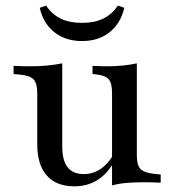

<svg xmlns="http://www.w3.org/2000/svg" viewBox="-20 -648 617 681"><path d="M200.8 -414.5V-207.3H112.1V-317.7Q112.1 -351.6 99.6 -365.7Q87.1 -379.8 52.4 -383.1L28.2 -385.5V-414.5Q44.4 -413.7 58.1 -413.3Q71.8 -412.9 87.1 -412.9Q121 -412.9 149.2 -415.7Q177.4 -418.5 200.8 -423.4ZM200.8 -207.3V-127.4Q200.8 -79 219.8 -54.8Q238.7 -30.6 276.6 -30.6Q316.9 -30.6 347.6 -56.9Q378.2 -83.1 400.8 -136.3L405.6 -120.2Q380.6 -52.4 340.3 -19.8Q300 12.9 243.5 12.9Q179.8 12.9 146 -25.4Q112.1 -63.7 112.1 -136.3V-207.3ZM377.4 0V-207.3H465.3V-96.8Q465.3 -62.1 478.2 -48.8Q491.1 -35.5 525.8 -31.5L550 -29V0Q533.9 -0.8 520.2 -1.2Q506.5 -1.6 491.1 -1.6Q457.3 -1.6 428.6 0.8Q400 3.2 377.4 9.7ZM465.3 -414.5V-207.3H377.4V-317.7Q377.4 -352.4 366.1 -366.1Q354.8 -379.8 323.4 -383.9L308.1 -385.5V-414.5Q324.2 -413.7 335.9 -413.3Q347.6 -412.9 360.5 -412.9Q391.1 -412.9 417.3 -415.7Q443.5 -418.5 465.3 -423.4ZM271 -502.4Q212.1 -502.4 172.6 -533.9Q133.1 -565.3 121 -620.2L143.5 -628.2Q164.5 -596.8 195.6 -581.9Q226.6 -566.9 271 -566.9Q315.3 -566.9 346 -581.9Q376.6 -596.8 398.4 -628.2L421 -620.2Q408.1 -565.3 369 -533.9Q329.8 -502.4 271 -502.4Z"/></svg>

Font: Playfair 5pt SemiExpanded Light Medium
Style: Regular
Weight: 500
Version: Version 2.203